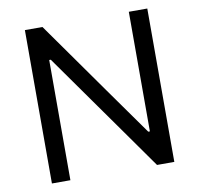

<svg xmlns="http://www.w3.org/2000/svg" viewBox="-79 -796 913 879"><g transform="rotate(-10 377.0 -356.5)"><path d="M92.5 0Q92.5 -59.5 92.5 -114.6Q92.5 -169.7 92.5 -235.5V-474.7Q92.5 -541.9 92.5 -597.6Q92.5 -653.3 92.5 -713H174.2Q238 -622.9 296.9 -539.6Q355.8 -456.2 413.4 -374.8L568 -157H575.6V-474.7Q575.6 -541.9 575.6 -597.6Q575.6 -653.3 575.6 -713H661.5Q661.5 -653.3 661.5 -597.6Q661.5 -541.9 661.5 -474.7V-235.5Q661.5 -169.7 661.5 -114.6Q661.5 -59.5 661.5 0H581.1Q528.2 -75.1 469.7 -157.7Q411.2 -240.3 341 -339.4L185.7 -558.9H178.4V-235.5Q178.4 -169.7 178.4 -114.6Q178.4 -59.5 178.4 0Z"/></g></svg>

Font: Commissioner Thin
Style: Regular
Weight: 100
Designer: Kostas Bartsokas
Foundry: Kostas Bartsokas
Version: Version 1.001;gftools[0.9.23]